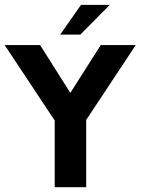

<svg xmlns="http://www.w3.org/2000/svg" viewBox="-23 -784 589 804"><path d="M229 -639.2H313.5L437 -763.7H316.4ZM206.1 0H337.9V-281.7L545.4 -595.2H398.9L271.5 -395L145 -595.2H-3.4L206.1 -279.3Z"/></svg>

Font: Now ExtraBold
Style: Regular
Weight: 800
Designer: Alfredo Marco Pradil
Foundry: Alfredo Marco Pradil
Version: Version 1.200;hotconv 1.0.109;makeotfexe 2.5.65596